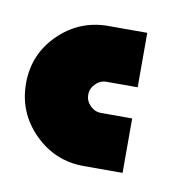

<svg xmlns="http://www.w3.org/2000/svg" viewBox="-42 -282 324 324"><g transform="rotate(10 120.0 -120.0)"><path d="M120 0H186.7V-93.3H133.3Q122.7 -93.3 114.7 -101.3Q106.7 -109.3 106.7 -120Q106.7 -130.7 114.7 -138.7Q122.7 -146.7 133.3 -146.7H186.7V-240H120Q70.7 -240 35.3 -205.3Q0 -170.7 0 -120.7Q0 -70.7 35.3 -35.3Q70.7 0 120 0Z"/></g></svg>

Font: Qahiri
Style: Regular
Weight: 400
Designer: Khaled Hosny
Foundry: Alif Type
Version: Version 3.00